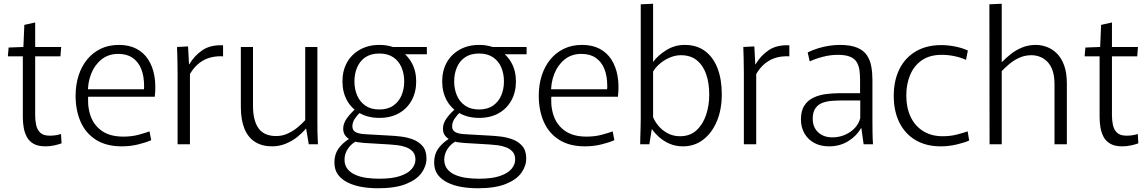

<svg xmlns="http://www.w3.org/2000/svg" viewBox="-20 -771 6136 1026"><path d="M223 11Q183 11 159 -3Q135 -17 123 -40Q111 -63 106.5 -90Q102 -117 102 -144V-470H22L26 -517L105 -520L110 -638L168 -651V-520H307L303 -470H168V-153Q168 -129 173 -104Q178 -79 194.5 -62.5Q211 -46 246 -46Q263 -46 279 -48.5Q295 -51 306 -55L309 -5Q293 1 270 6Q247 11 223 11Z M631 11Q547 11 492 -24.5Q437 -60 410.5 -121Q384 -182 384 -259Q384 -318 400 -367.5Q416 -417 446 -453.5Q476 -490 518.5 -510.5Q561 -531 615 -531Q670 -531 709 -510.5Q748 -490 772 -453Q796 -416 805 -365.5Q814 -315 807 -254H422L453 -277Q445 -211 462 -157.5Q479 -104 523 -72.5Q567 -41 639 -41Q684 -41 721 -51Q758 -61 779 -69L788 -22Q762 -10 719.5 0.5Q677 11 631 11ZM423 -294H749Q750 -299 750 -304Q750 -309 750 -311Q750 -365 734.5 -403Q719 -441 688.5 -462Q658 -483 612 -483Q559 -483 522 -453Q485 -423 466.5 -375Q448 -327 450 -273Z M929 0V-379Q929 -423 928 -456Q927 -489 926 -520L985 -523L990 -428H992Q1019 -474 1062 -503Q1105 -532 1172 -529V-470Q1111 -473 1067 -448.5Q1023 -424 995 -375V0Z M1434 11Q1380 11 1342.5 -13Q1305 -37 1286 -84Q1267 -131 1267 -200V-520H1332V-205Q1332 -127 1361.5 -85.5Q1391 -44 1456 -44Q1489 -44 1518 -57.5Q1547 -71 1570.5 -90.5Q1594 -110 1611 -129V-520H1676V-136Q1676 -96 1676.5 -63.5Q1677 -31 1679 0H1630L1616 -83H1614Q1596 -61 1568.5 -39Q1541 -17 1506.5 -3Q1472 11 1434 11Z M2007 -141Q1948 -141 1903 -166Q1858 -191 1834 -235Q1810 -279 1810 -336Q1810 -393 1834 -436.5Q1858 -480 1903 -505.5Q1948 -531 2007 -531Q2067 -531 2111 -505.5Q2155 -480 2179.5 -436.5Q2204 -393 2204 -336Q2204 -279 2180 -235Q2156 -191 2112 -166Q2068 -141 2007 -141ZM2007 -186Q2052 -186 2081.5 -206.5Q2111 -227 2125.5 -261Q2140 -295 2140 -336Q2140 -377 2125.5 -411Q2111 -445 2081.5 -465Q2052 -485 2007 -485Q1962 -485 1932.5 -465Q1903 -445 1888.5 -411Q1874 -377 1874 -336Q1874 -295 1888.5 -261Q1903 -227 1932.5 -206.5Q1962 -186 2007 -186ZM2000 235Q1955 235 1913.5 228Q1872 221 1838.5 204.5Q1805 188 1786 162Q1767 136 1767 97Q1767 55 1787.5 25Q1808 -5 1844 -28V-29Q1829 -39 1821.5 -52Q1814 -65 1814 -84Q1814 -112 1834 -139.5Q1854 -167 1880 -189L1909 -175Q1889 -156 1876 -136.5Q1863 -117 1863 -96Q1863 -75 1879.5 -65.5Q1896 -56 1929 -54L2070 -46Q2093 -45 2125 -41Q2157 -37 2187.5 -25.5Q2218 -14 2238.5 10Q2259 34 2259 76Q2259 116 2233 152.5Q2207 189 2150 212Q2093 235 2000 235ZM2006 184Q2076 184 2118.5 169.5Q2161 155 2180.5 131.5Q2200 108 2200 82Q2200 55 2186 39.5Q2172 24 2150.5 16Q2129 8 2105.5 5Q2082 2 2063 1L1928 -7Q1904 -9 1892 -11Q1880 -13 1871 -18L1883 -16Q1855 -1 1838 25.5Q1821 52 1821 82Q1821 112 1837 132Q1853 152 1879.5 163.5Q1906 175 1939 179.5Q1972 184 2006 184ZM2066 -520H2261V-481H2128Z M2540 -141Q2481 -141 2436 -166Q2391 -191 2367 -235Q2343 -279 2343 -336Q2343 -393 2367 -436.5Q2391 -480 2436 -505.5Q2481 -531 2540 -531Q2600 -531 2644 -505.5Q2688 -480 2712.5 -436.5Q2737 -393 2737 -336Q2737 -279 2713 -235Q2689 -191 2645 -166Q2601 -141 2540 -141ZM2540 -186Q2585 -186 2614.5 -206.5Q2644 -227 2658.5 -261Q2673 -295 2673 -336Q2673 -377 2658.5 -411Q2644 -445 2614.5 -465Q2585 -485 2540 -485Q2495 -485 2465.5 -465Q2436 -445 2421.5 -411Q2407 -377 2407 -336Q2407 -295 2421.5 -261Q2436 -227 2465.5 -206.5Q2495 -186 2540 -186ZM2533 235Q2488 235 2446.5 228Q2405 221 2371.5 204.5Q2338 188 2319 162Q2300 136 2300 97Q2300 55 2320.5 25Q2341 -5 2377 -28V-29Q2362 -39 2354.5 -52Q2347 -65 2347 -84Q2347 -112 2367 -139.5Q2387 -167 2413 -189L2442 -175Q2422 -156 2409 -136.5Q2396 -117 2396 -96Q2396 -75 2412.5 -65.5Q2429 -56 2462 -54L2603 -46Q2626 -45 2658 -41Q2690 -37 2720.5 -25.5Q2751 -14 2771.5 10Q2792 34 2792 76Q2792 116 2766 152.5Q2740 189 2683 212Q2626 235 2533 235ZM2539 184Q2609 184 2651.5 169.5Q2694 155 2713.5 131.5Q2733 108 2733 82Q2733 55 2719 39.5Q2705 24 2683.5 16Q2662 8 2638.5 5Q2615 2 2596 1L2461 -7Q2437 -9 2425 -11Q2413 -13 2404 -18L2416 -16Q2388 -1 2371 25.5Q2354 52 2354 82Q2354 112 2370 132Q2386 152 2412.5 163.5Q2439 175 2472 179.5Q2505 184 2539 184ZM2599 -520H2794V-481H2661Z M3106 11Q3022 11 2967 -24.5Q2912 -60 2885.5 -121Q2859 -182 2859 -259Q2859 -318 2875 -367.5Q2891 -417 2921 -453.5Q2951 -490 2993.5 -510.5Q3036 -531 3090 -531Q3145 -531 3184 -510.5Q3223 -490 3247 -453Q3271 -416 3280 -365.5Q3289 -315 3282 -254H2897L2928 -277Q2920 -211 2937 -157.5Q2954 -104 2998 -72.5Q3042 -41 3114 -41Q3159 -41 3196 -51Q3233 -61 3254 -69L3263 -22Q3237 -10 3194.5 0.5Q3152 11 3106 11ZM2898 -294H3224Q3225 -299 3225 -304Q3225 -309 3225 -311Q3225 -365 3209.5 -403Q3194 -441 3163.5 -462Q3133 -483 3087 -483Q3034 -483 2997 -453Q2960 -423 2941.5 -375Q2923 -327 2925 -273Z M3630 11Q3590 11 3558 -3Q3526 -17 3502.5 -38Q3479 -59 3464 -81H3463L3450 0H3401Q3401 -14 3401.5 -31Q3402 -48 3402.5 -66.5Q3403 -85 3403.5 -103Q3404 -121 3404 -138V-748L3470 -751V-441H3471Q3496 -475 3540.5 -503Q3585 -531 3639 -531Q3703 -531 3747 -498.5Q3791 -466 3814 -407Q3837 -348 3837 -267Q3837 -185 3810.5 -122.5Q3784 -60 3737.5 -24.5Q3691 11 3630 11ZM3614 -43Q3667 -43 3701.5 -74.5Q3736 -106 3753 -156.5Q3770 -207 3770 -265Q3770 -327 3753.5 -374.5Q3737 -422 3703.5 -449Q3670 -476 3619 -476Q3589 -476 3559.5 -463.5Q3530 -451 3507 -431.5Q3484 -412 3470 -389V-145Q3479 -122 3498.5 -98.5Q3518 -75 3547.5 -59Q3577 -43 3614 -43Z M3955 0V-379Q3955 -423 3954 -456Q3953 -489 3952 -520L4011 -523L4016 -428H4018Q4045 -474 4088 -503Q4131 -532 4198 -529V-470Q4137 -473 4093 -448.5Q4049 -424 4021 -375V0Z M4410 11Q4364 11 4330.5 -7.5Q4297 -26 4278.5 -58.5Q4260 -91 4260 -133Q4260 -180 4279 -208Q4298 -236 4328.5 -250Q4359 -264 4395.5 -268.5Q4432 -273 4466 -273H4576V-343Q4576 -370 4573 -394Q4570 -418 4559 -437.5Q4548 -457 4523.5 -467.5Q4499 -478 4458 -478Q4418 -478 4379 -468Q4340 -458 4307 -443L4296 -491Q4323 -504 4352 -513Q4381 -522 4411 -526.5Q4441 -531 4467 -531Q4526 -531 4561 -516Q4596 -501 4613 -475Q4630 -449 4636 -415.5Q4642 -382 4642 -345V-130Q4642 -101 4642.5 -65Q4643 -29 4645 0H4595L4583 -86H4581Q4557 -44 4512.5 -16.5Q4468 11 4410 11ZM4428 -37Q4480 -37 4522.5 -65.5Q4565 -94 4577 -140V-234H4473Q4451 -234 4424.5 -232Q4398 -230 4375 -221.5Q4352 -213 4337.5 -192.5Q4323 -172 4323 -137Q4323 -91 4352 -64Q4381 -37 4428 -37Z M5007 11Q4929 11 4873 -22Q4817 -55 4786.5 -115.5Q4756 -176 4756 -259Q4756 -341 4786.5 -402Q4817 -463 4874 -496.5Q4931 -530 5010 -530Q5046 -530 5084 -522.5Q5122 -515 5152 -501L5142 -451Q5117 -463 5082.5 -470.5Q5048 -478 5012 -478Q4949 -478 4907 -449.5Q4865 -421 4844 -371.5Q4823 -322 4823 -261Q4823 -196 4846 -147Q4869 -98 4913 -70.5Q4957 -43 5017 -43Q5060 -43 5095.5 -52.5Q5131 -62 5151 -69L5159 -20Q5135 -9 5092.5 1Q5050 11 5007 11Z M5267 -748 5333 -751V-440H5335Q5355 -461 5381.5 -482Q5408 -503 5441.5 -517Q5475 -531 5515 -531Q5544 -531 5573 -520.5Q5602 -510 5626.5 -486.5Q5651 -463 5666 -423Q5681 -383 5681 -324V0H5615V-320Q5615 -366 5604 -396Q5593 -426 5574.5 -443.5Q5556 -461 5534.5 -468.5Q5513 -476 5492 -476Q5456 -476 5426 -462Q5396 -448 5373 -428.5Q5350 -409 5333 -391V0H5268Z M5977 11Q5937 11 5913 -3Q5889 -17 5877 -40Q5865 -63 5860.5 -90Q5856 -117 5856 -144V-470H5776L5780 -517L5859 -520L5864 -638L5922 -651V-520H6061L6057 -470H5922V-153Q5922 -129 5927 -104Q5932 -79 5948.5 -62.5Q5965 -46 6000 -46Q6017 -46 6033 -48.5Q6049 -51 6060 -55L6063 -5Q6047 1 6024 6Q6001 11 5977 11Z"/></svg>

Font: Murecho Thin Light
Style: Regular
Weight: 300
Version: Version 1.010